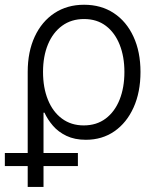

<svg xmlns="http://www.w3.org/2000/svg" viewBox="-37 -563 644 788"><path d="M76.7 204.1V-267.6Q76.7 -350.6 105.5 -412.6Q134.3 -474.6 186.3 -509Q238.3 -543.5 308.1 -543.5Q377.9 -543.5 429.9 -509.3Q481.9 -475.1 510.7 -412.8Q539.6 -350.6 539.6 -267.6Q539.6 -184.6 511.2 -121.8Q482.9 -59.1 432.6 -24.2Q382.3 10.7 315.4 10.7Q269.5 10.7 235.8 -5.4Q202.1 -21.5 180.2 -47.1Q158.2 -72.8 145.5 -100.6H141.6V204.1ZM306.6 -48.3Q359.4 -48.3 396.7 -76.4Q434.1 -104.5 453.9 -154.1Q473.6 -203.6 473.6 -267.6Q473.6 -330.6 454.1 -379.6Q434.6 -428.7 397.7 -456.8Q360.8 -484.9 308.1 -484.9Q255.9 -484.9 218 -457.3Q180.2 -429.7 159.9 -380.9Q139.6 -332 139.6 -267.6Q139.6 -203.1 159.7 -153.6Q179.7 -104 217.3 -76.2Q254.9 -48.3 306.6 -48.3ZM-17.1 118.7V64.9H282.7V118.7Z"/></svg>

Font: Inter 20pt Light
Style: Regular
Weight: 300
Version: Version 4.001;git-66647c0bb